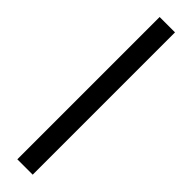

<svg xmlns="http://www.w3.org/2000/svg" viewBox="85 -355 830 830"><g transform="rotate(-45 500.0 60.0)"><path d="M66 107V13H936V107Z"/></g></svg>

Font: Inconsolata UltraExpanded SemiBold
Style: Regular
Weight: 600
Width: 9
Monospace: yes
Designer: Raph Levien, Cyreal, Brenton Simpson
Foundry: Raph Levien, Cyreal, Google
Version: Version 3.001; ttfautohint (v1.8.2.53-6de2)